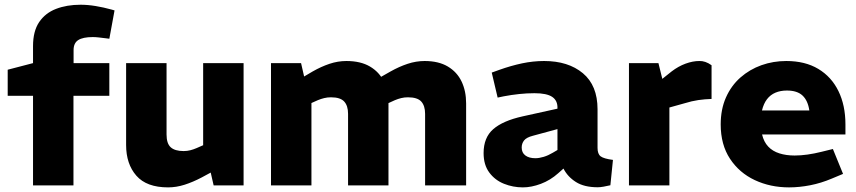

<svg xmlns="http://www.w3.org/2000/svg" viewBox="-20 -783 3616 811"><path d="M119.5 0V-378.3H12.5V-488.5L119.5 -516.4V-588.1Q119.5 -651.5 145.5 -689.8Q171.4 -728 216.8 -745.5Q262.2 -763 320.1 -763Q350.6 -763 384 -757.5Q417.4 -752 451.8 -742.5L463.8 -739L441.9 -619.4L425.9 -621.4Q409.9 -623.4 396.7 -624.9Q383.4 -626.4 371.9 -626.4Q330.4 -626.4 310.6 -613.8Q290.8 -601.3 290.8 -571.6V-516.4H441.8V-378.3H290.3V0Z M690 8.5Q599.1 8.5 555.9 -41Q512.7 -90.4 512.7 -170.4V-516.4H683.5V-214.7Q683.5 -177 701 -161Q718.6 -144.9 755.7 -144.9Q770.8 -144.9 784.1 -148.4Q797.4 -151.9 810.5 -157.5L838.1 -169.6V-516.4H1008.9V0H882.4L861.5 -91.4L893.9 -66.9L832 -33.5Q795 -14 759.7 -2.7Q724.5 8.5 690 8.5Z M1124.7 0V-516.4H1251.7L1264.6 -459.9L1301.1 -481.4Q1336.1 -501.4 1371.6 -513.4Q1407.1 -525.3 1443.1 -525.3Q1503.1 -525.3 1542.5 -502.1Q1582 -478.9 1601.5 -438.7Q1620.9 -398.4 1620.9 -346.4V0H1450.2V-302.2Q1450.2 -336.3 1433.8 -354.2Q1417.5 -372 1377.9 -372Q1363.3 -372 1349.5 -368.7Q1335.7 -365.4 1322.6 -359.9L1295.5 -347.8V0ZM1775.6 0V-302.2Q1775.6 -336.3 1759.3 -354.2Q1743 -372 1702.9 -372Q1688.3 -372 1674.7 -368.7Q1661.2 -365.4 1648.1 -359.9L1614.9 -344.8L1567.7 -446L1630.1 -481.4Q1665.6 -501.4 1701.6 -513.4Q1737.6 -525.3 1773.6 -525.3Q1832.5 -525.3 1871.5 -502.1Q1910.5 -478.9 1929.7 -438.7Q1948.9 -398.4 1948.9 -346.4V0Z M2188.6 8.5Q2146.7 8.5 2108.7 -6.8Q2070.7 -22 2046.7 -54.3Q2022.7 -86.5 2022.7 -136.5Q2022.7 -202 2063.5 -237.5Q2104.2 -273 2187.6 -291.5L2334.7 -324V-326Q2335.7 -358.1 2312.6 -373.7Q2289.5 -389.3 2237.5 -389.3Q2206 -389.3 2173 -385.8Q2140 -382.3 2108.5 -376.3L2082 -370.8L2057.1 -476.4L2089 -487.9Q2138 -505.4 2185 -515.4Q2231.9 -525.3 2278.3 -525.3Q2380.2 -525.3 2442.1 -473.7Q2504 -422 2504 -321.5V-158.2Q2504 -132.6 2517.2 -122.6Q2530.5 -112.6 2569.1 -107.6L2558.2 -0.5Q2543.7 3 2529.3 5.5Q2514.8 8 2504.8 8Q2447.4 8 2412.5 -14.3Q2377.5 -36.5 2360.1 -71L2338.1 -51.5Q2304.6 -21.5 2264.6 -6.5Q2224.6 8.5 2188.6 8.5ZM2241.4 -114.7Q2257.5 -114.7 2276.5 -120.5Q2295.6 -126.3 2315.1 -137.9L2334.7 -149.4V-237.7L2230.7 -209.5Q2203.6 -202.5 2193.6 -189.7Q2183.6 -176.9 2183.6 -159.9Q2183.6 -137.8 2199.2 -126.3Q2214.7 -114.7 2241.4 -114.7Z M2636.7 0V-516.4H2761.2L2777.6 -449.9L2817.1 -481.4Q2845.1 -502.8 2875.6 -514.1Q2906.2 -525.3 2933.7 -525.3Q2946.2 -525.8 2959.4 -521.4Q2972.6 -516.9 2985.6 -507.4V-365.1Q2956.6 -364.1 2929.8 -360.3Q2903 -356.5 2870.5 -346.5L2807.5 -328.9V0Z M3312.9 8.5Q3234 8.5 3168.3 -22.2Q3102.6 -53 3063.4 -112.5Q3024.2 -172 3024.2 -257.4Q3024.2 -321.4 3046.4 -371.3Q3068.6 -421.3 3107.5 -455.6Q3146.5 -489.8 3196.2 -507.6Q3245.9 -525.3 3301.3 -525.3Q3380.8 -525.3 3436.5 -491.9Q3492.2 -458.4 3521.6 -398.2Q3551.1 -337.9 3551.1 -257.5V-215.1H3198.9Q3206.4 -183.4 3225 -163.8Q3243.5 -144.2 3272.1 -135.2Q3300.7 -126.1 3336.7 -126.1Q3362.3 -126.1 3390.7 -130.1Q3419.2 -134.1 3449.2 -141.6L3498.1 -153.6L3541 -48.5L3493.1 -28.5Q3448.2 -9.5 3402.3 -0.5Q3356.3 8.5 3312.9 8.5ZM3198.5 -316.4H3398.6Q3392.6 -358 3370 -379.3Q3347.4 -400.6 3303.8 -400.6Q3276.7 -400.6 3255.4 -391.6Q3234.1 -382.6 3219.8 -364Q3205.5 -345.4 3198.5 -316.4Z"/></svg>

Font: REM Medium
Style: Regular
Weight: 500
Designer: Octavio Pardo
Foundry: Ashler Design
Version: Version 1.005;gftools[0.9.28]